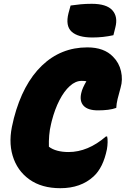

<svg xmlns="http://www.w3.org/2000/svg" viewBox="-20 -969 661 1009"><path d="M351 -940Q378 -944 404.5 -946.5Q431 -949 462 -949Q540 -949 570.5 -915Q601 -881 586 -824L576 -784Q522 -772 466 -772Q390 -772 356.5 -802.5Q323 -833 340 -900ZM297 20Q199 20 134.5 -26Q70 -72 46.5 -150.5Q23 -229 48 -326L53 -348Q100 -528 200 -624Q300 -720 439 -720Q527 -720 574 -671Q606 -639 616 -594.5Q626 -550 614 -509Q604 -474 598 -449Q592 -424 591 -402Q572 -395 547.5 -392Q523 -389 495 -389Q442 -389 419.5 -413Q397 -437 407 -480Q410 -494 417 -509.5Q424 -525 434 -542Q424 -544 409 -544Q377 -544 347 -517Q317 -490 292.5 -442.5Q268 -395 252 -333L248 -316Q241 -288 238.5 -257Q236 -226 237 -198Q255 -184 281.5 -177Q308 -170 340 -170Q442 -170 537 -252H543Q546 -241 545.5 -221.5Q545 -202 542 -185Q532 -136 514.5 -100.5Q497 -65 472 -42Q405 20 297 20Z"/></svg>

Font: Recursive Mn Csl St Blk
Style: Italic
Weight: 900
Italic angle: -15°
Monospace: yes
Version: Version 1.079;hotconv 1.0.112;makeotfexe 2.5.65598; ttfautoh